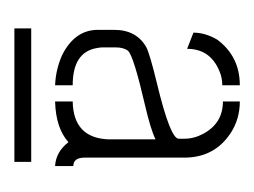

<svg xmlns="http://www.w3.org/2000/svg" viewBox="-63 -665 353 267"><g transform="rotate(90 113.5 -531.5)"><path d="M19.5 -375V-398.4H205.1V-375ZM21.5 -491.2Q21.5 -459 56.6 -441.4Q76.2 -432.6 98.6 -431.6V-456.1Q52.7 -456.1 46.9 -489.3Q45.9 -494.1 45.9 -498V-515.6Q45.9 -527.3 50.8 -533.2Q58.6 -541 126 -556.6Q160.2 -564.5 173.8 -571.3V-505.9Q171.9 -457 121.1 -456.1V-431.6Q158.2 -432.6 177.7 -450.2Q191.4 -432.6 210.9 -431.6V-457Q199.2 -457 199.2 -472.7V-611.3Q199.2 -653.3 165 -675.8Q145.5 -688.5 121.1 -688.5V-665Q151.4 -665 166 -637.7Q172.9 -625 172.9 -611.3V-603.5Q172.9 -591.8 95.7 -573.2Q55.7 -563.5 45.9 -558.6Q21.5 -544.9 21.5 -513.7ZM25.4 -624 47.9 -615.2Q47.9 -647.5 79.1 -660.2Q87.9 -664.1 98.6 -664.1V-688.5Q58.6 -688.5 35.2 -657.2Q25.4 -640.6 25.4 -624Z"/></g></svg>

Font: Post No Bills Jaffna
Style: Regular
Weight: 400
Designer: Kosala Senevirathne, Siva Puranthara, Lasantha Premarathna, Tharique Azeez
Foundry: Mooniak
Version: Version 1.220 ; ttfautohint (v1.6)